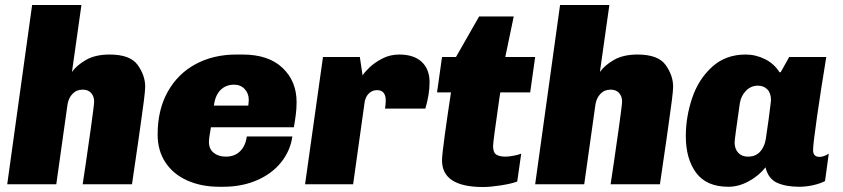

<svg xmlns="http://www.w3.org/2000/svg" viewBox="-20 -740 3385 771"><path d="M563 -392Q563 -377 558 -337Q553 -297 546.5 -253Q540 -209 536 -178L510 0H312L325 -87Q332 -134 345 -226.5Q358 -319 358 -333Q358 -353 346 -366.5Q334 -380 312 -380Q287 -380 271 -363Q255 -346 251 -320L206 0H9L109 -720H307L269 -451Q288 -478 325.5 -499.5Q363 -521 420 -521Q503 -521 533 -479Q563 -437 563 -392Z M1171 -330Q1171 -305 1168 -281Q1165 -257 1160 -229H827Q819 -185 819 -170Q819 -142 838 -126.5Q857 -111 887 -111Q922 -111 944 -132.5Q966 -154 971 -192H1154Q1146 -135 1109.5 -89Q1073 -43 1012.5 -16.5Q952 10 876 10H861Q789 10 732.5 -15Q676 -40 644.5 -87.5Q613 -135 613 -200Q613 -299 653.5 -371.5Q694 -444 765.5 -482.5Q837 -521 929 -521H954Q1058 -521 1114.5 -467.5Q1171 -414 1171 -330ZM839 -316H977Q977 -319 978 -325Q979 -331 979 -339Q979 -365 962.5 -382.5Q946 -400 920 -400Q887 -400 865.5 -378.5Q844 -357 839 -316Z M1705 -410Q1705 -361 1688 -304H1526Q1529 -322 1529 -336Q1529 -378 1494 -378Q1474 -378 1460.5 -364Q1447 -350 1444 -328L1398 0H1205L1277 -511H1425L1436 -437Q1442 -448 1462.5 -468Q1483 -488 1514.5 -504.5Q1546 -521 1583 -521Q1642 -521 1673.5 -491.5Q1705 -462 1705 -410Z M2043 -674 2009 -511H2129L2109 -369H1989L1985 -343Q1960 -170 1960 -154Q1960 -128 1972.5 -119.5Q1985 -111 2010 -111Q2022 -111 2041.5 -114.5Q2061 -118 2073 -123L2057 -11Q2033 -2 1990.5 4.5Q1948 11 1920 11Q1755 11 1755 -96Q1755 -116 1765.5 -193.5Q1776 -271 1791 -369H1735L1755 -511H1811L1904 -674Z M2683 -392Q2683 -377 2678 -337Q2673 -297 2666.5 -253Q2660 -209 2656 -178L2630 0H2432L2445 -87Q2452 -134 2465 -226.5Q2478 -319 2478 -333Q2478 -353 2466 -366.5Q2454 -380 2432 -380Q2407 -380 2391 -363Q2375 -346 2371 -320L2326 0H2129L2229 -720H2427L2389 -451Q2408 -478 2445.5 -499.5Q2483 -521 2540 -521Q2623 -521 2653 -479Q2683 -437 2683 -392Z M3110 -450H3115L3149 -511H3298Q3277 -384 3261 -272.5Q3245 -161 3245 -137Q3245 -110 3271 -110Q3288 -110 3308 -123L3293 -13Q3272 -2 3243.5 4Q3215 10 3190 10Q3136 10 3100.5 -6Q3065 -22 3054 -68Q3027 -34 2986.5 -12Q2946 10 2905 10Q2817 10 2775.5 -46Q2734 -102 2734 -193Q2734 -271 2759.5 -346.5Q2785 -422 2839.5 -471.5Q2894 -521 2974 -521Q3015 -521 3052 -502.5Q3089 -484 3110 -450ZM2951 -326Q2930 -182 2930 -168Q2930 -142 2944.5 -126.5Q2959 -111 2983 -111Q3014 -111 3032 -130.5Q3050 -150 3055 -181L3066 -257Q3076 -333 3076 -338Q3076 -366 3061.5 -381Q3047 -396 3023 -396Q2996 -396 2976 -376Q2956 -356 2951 -326Z"/></svg>

Font: Chivo Black Italic
Style: Regular
Weight: 900
Italic angle: -8.05°
Designer: Hector Gatti
Foundry: Omnibus-Type
Version: Version 1.007